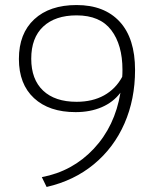

<svg xmlns="http://www.w3.org/2000/svg" viewBox="-20 -731 618 762"><path d="M516 -453Q516 -337 474 -241Q432 -145 353 -79.5Q274 -14 165 11L146 -28Q268 -51 352 -140.5Q436 -230 458 -363Q429 -325 383.5 -305.5Q338 -286 280 -286Q175 -286 115 -341.5Q55 -397 55 -497Q55 -598 116 -654.5Q177 -711 284 -711Q394 -711 455 -645Q516 -579 516 -453ZM465 -426Q466 -435 466 -454Q466 -553 421.5 -611.5Q377 -670 284 -670Q199 -670 151.5 -625.5Q104 -581 104 -498Q104 -416 151 -371.5Q198 -327 284 -327Q347 -327 393 -352.5Q439 -378 465 -426Z"/></svg>

Font: KoHo Light
Style: Regular
Weight: 300
Version: Version 1.000; ttfautohint (v1.6)